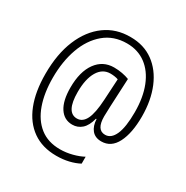

<svg xmlns="http://www.w3.org/2000/svg" viewBox="-182 -866 1068 1105"><g transform="rotate(30 352.5 -313.0)"><path d="M656 -352Q656 -242 622.5 -176.5Q589 -111 524 -111Q483 -111 461 -137.5Q439 -164 437 -209H433Q420 -158 393.5 -134.5Q367 -111 331 -111Q277 -111 246.5 -157.5Q216 -204 216 -291Q216 -397 259.5 -457Q303 -517 377 -517Q405 -517 431.5 -512Q458 -507 478 -499L469 -309Q469 -293 468 -275Q467 -257 467 -245Q467 -155 524 -155Q564 -155 586 -204.5Q608 -254 608 -353Q608 -451 579.5 -523Q551 -595 498 -634.5Q445 -674 372 -674Q284 -674 223 -622.5Q162 -571 131 -484.5Q100 -398 100 -290Q100 -189 127 -113Q154 -37 207.5 5Q261 47 341 47Q381 47 421.5 36.5Q462 26 491 10V56Q461 72 423 81Q385 90 341 90Q248 90 183.5 44.5Q119 -1 85.5 -85.5Q52 -170 52 -288Q52 -420 92 -516Q132 -612 204 -664.5Q276 -717 372 -716Q460 -716 523.5 -670Q587 -624 621.5 -541.5Q656 -459 656 -352ZM265 -290Q265 -155 337 -155Q374 -155 394.5 -196Q415 -237 420 -327L428 -468Q417 -472 403.5 -474Q390 -476 376 -476Q324 -476 294.5 -426.5Q265 -377 265 -290Z"/></g></svg>

Font: Noto Sans Devanagari UI Condensed Light
Style: Regular
Weight: 300
Width: 3
Designer: Jelle Bosma - Monotype Design Team
Foundry: Monotype Imaging Inc.
Version: Version 2.004; ttfautohint (v1.8.4.7-5d5b)